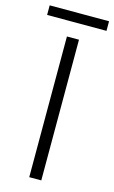

<svg xmlns="http://www.w3.org/2000/svg" viewBox="-162 -823 518 870"><g transform="rotate(15 97.0 -388.0)"><path d="M70 -660H126.5V0H70ZM-42 -731V-776H236.5V-731Z"/></g></svg>

Font: League Spartan Thin Light
Style: Regular
Weight: 300
Version: Version 2.002